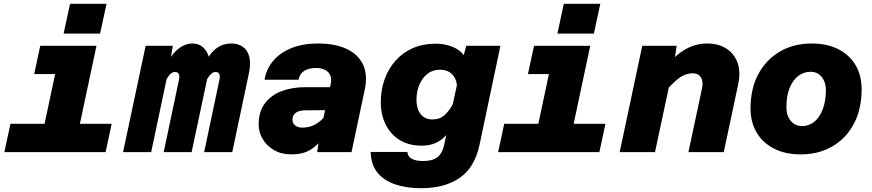

<svg xmlns="http://www.w3.org/2000/svg" viewBox="-20 -801 4590 1011"><path d="M183 0 302 -560H488L369 0ZM3 0 35 -149H568L536 0ZM160 -411 192 -560H395L363 -411ZM315 -624 349 -781H541L507 -624Z M1055 0 1135 -379Q1140 -400 1134.5 -411Q1129 -422 1115 -422Q1095 -422 1075.5 -392Q1056 -362 1028 -287L1036 -375Q1047 -465 1090.5 -518.5Q1134 -572 1198 -572Q1233 -572 1258 -555Q1283 -538 1292.5 -502.5Q1302 -467 1290 -412L1203 0ZM628 0 747 -560H890L873 -459L776 0ZM842 0 922 -379Q927 -402 921 -412Q915 -422 902 -422Q879 -422 861 -390.5Q843 -359 816 -287L838 -381Q845 -439 868.5 -482Q892 -525 925 -548.5Q958 -572 992 -572Q1042 -572 1067.5 -529.5Q1093 -487 1077 -414L989 0Z M1650 0 1663 -87 1722 -361Q1727 -387 1718.5 -405.5Q1710 -424 1690.5 -433.5Q1671 -443 1644 -443Q1606 -443 1582 -428Q1558 -413 1552 -381H1373Q1382 -437 1418 -480Q1454 -523 1514 -547.5Q1574 -572 1654 -572Q1744 -572 1805 -543.5Q1866 -515 1891.5 -461Q1917 -407 1901 -331L1831 0ZM1514 12Q1462 12 1423 -10.5Q1384 -33 1363 -69Q1342 -105 1342 -146Q1342 -213 1374.5 -256.5Q1407 -300 1462.5 -321Q1518 -342 1589 -342H1733L1706 -221L1583 -220Q1552 -219 1536 -206Q1520 -193 1520 -171Q1520 -152 1534 -140.5Q1548 -129 1573 -129Q1609 -129 1639.5 -145.5Q1670 -162 1694 -193L1688 -84Q1652 -34 1612.5 -11Q1573 12 1514 12Z M2422 -511 2435 -560H2615L2505 -38Q2479 82 2400 136Q2321 190 2198 190Q2120 190 2060 169.5Q2000 149 1966.5 106.5Q1933 64 1932 -1H2125Q2127 24 2149 35.5Q2171 47 2208 47Q2257 47 2283 27Q2309 7 2319 -39L2330 -90Q2304 -61 2272.5 -47.5Q2241 -34 2201 -34Q2132 -34 2084 -64Q2036 -94 2010.5 -146Q1985 -198 1985 -262Q1985 -328 2005.5 -384.5Q2026 -441 2064 -483Q2102 -525 2155 -548Q2208 -571 2274 -571Q2320 -571 2360 -555.5Q2400 -540 2422 -511ZM2258 -172Q2295 -172 2320 -194Q2345 -216 2364 -252L2386 -353Q2382 -390 2358.5 -412Q2335 -434 2297 -434Q2258 -434 2230.5 -412Q2203 -390 2188 -354.5Q2173 -319 2173 -275Q2173 -228 2195 -200Q2217 -172 2258 -172Z M2783 0 2902 -560H3088L2969 0ZM2603 0 2635 -149H3168L3136 0ZM2760 -411 2792 -560H2995L2963 -411ZM2915 -624 2949 -781H3141L3107 -624Z M3605 0 3677 -338Q3684 -373 3670.5 -394Q3657 -415 3628 -415Q3590 -415 3557 -391Q3524 -367 3477 -312L3490 -455Q3543 -517 3595 -544.5Q3647 -572 3703 -572Q3763 -572 3804.5 -545.5Q3846 -519 3863.5 -471Q3881 -423 3867 -357L3791 0ZM3243 0 3362 -560H3543L3530 -473L3429 0Z M4196 12Q4116 12 4056.5 -18Q3997 -48 3964.5 -102.5Q3932 -157 3932 -230Q3932 -334 3973 -410.5Q4014 -487 4086.5 -529.5Q4159 -572 4255 -572Q4335 -572 4394 -542Q4453 -512 4485 -458Q4517 -404 4517 -331Q4517 -227 4476.5 -150Q4436 -73 4363.5 -30.5Q4291 12 4196 12ZM4203 -137Q4240 -137 4268 -160Q4296 -183 4312 -225Q4328 -267 4329 -323Q4329 -368 4307 -395.5Q4285 -423 4248 -423Q4211 -423 4182 -400Q4153 -377 4137 -335.5Q4121 -294 4121 -237Q4121 -207 4131 -185Q4141 -163 4159.5 -150Q4178 -137 4203 -137Z"/></svg>

Font: Azeret Mono Thin ExtraBold
Style: Italic
Weight: 800
Italic angle: -12°
Version: Version 1.002